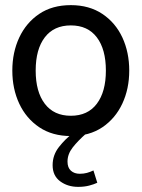

<svg xmlns="http://www.w3.org/2000/svg" viewBox="-20 -520 552 748"><path d="M256 10Q184 10 133 -24.2Q82 -58.5 55 -116.2Q28 -174 28 -245Q28 -316 55 -373.8Q82 -431.5 132.8 -465.8Q183.5 -500 256 -500Q327.5 -500 378.8 -465.8Q430 -431.5 456.8 -373.8Q483.5 -316 483.5 -245Q483.5 -174 456.5 -116.2Q429.5 -58.5 378.8 -24.2Q328 10 256 10ZM256 -69Q322 -69 357.2 -115.8Q392.5 -162.5 392.5 -245Q392.5 -328 357.2 -374.5Q322 -421 256 -421Q190 -421 154.5 -374.5Q119 -328 119 -245Q119 -162.5 154.5 -115.8Q190 -69 256 -69ZM263 0H316Q283.5 28.5 263.2 54.5Q243 80.5 243 109.5Q243 133 256.2 145Q269.5 157 291 157Q306 157 318.8 153.5Q331.5 150 344 144L359 192Q346.5 198 327.5 203Q308.5 208 284.5 208Q243.5 208 214.2 186.2Q185 164.5 185 123.5Q185 84 209.8 52.5Q234.5 21 263 0Z"/></svg>

Font: Cabin
Style: Regular
Weight: 400
Width: 4
Designer: Pablo Impallari
Foundry: Pablo Impallari. http://www.impallari.com Igino Marini. http://www.ikern.com
Version: Version 3.001